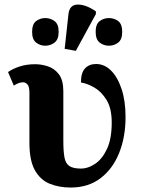

<svg xmlns="http://www.w3.org/2000/svg" viewBox="-20 -831 635 861"><path d="M297 10Q245 10 203 -7Q161 -24 136.5 -67.5Q112 -111 112 -190V-415Q112 -443 103 -452.5Q94 -462 84 -462Q64 -462 42 -447L16 -508Q38 -523 68.5 -533Q99 -543 138 -543Q166 -543 195 -533.5Q224 -524 244 -498Q264 -472 264 -421V-200Q264 -153 269 -125.5Q274 -98 291 -86.5Q308 -75 344 -75Q374 -75 406 -96Q438 -117 459.5 -162.5Q481 -208 481 -281Q481 -345 458 -382.5Q435 -420 403 -438.5Q371 -457 343 -461Q343 -505 361.5 -524.5Q380 -544 411 -544Q448 -544 477.5 -515Q507 -486 525 -432.5Q543 -379 543 -306Q543 -217 514.5 -145.5Q486 -74 431 -32Q376 10 297 10ZM320 -603 270 -612 287 -768Q292 -810 328.5 -810.5Q365 -811 410 -780V-768ZM183 -626Q160 -626 142 -640Q124 -654 124 -688Q124 -723 142 -736.5Q160 -750 183 -750Q206 -750 224.5 -736.5Q243 -723 243 -688Q243 -654 224.5 -640Q206 -626 183 -626ZM469 -626Q445 -626 427 -640Q409 -654 409 -688Q409 -723 427 -736.5Q445 -750 469 -750Q492 -750 510 -736.5Q528 -723 528 -688Q528 -654 510 -640Q492 -626 469 -626Z"/></svg>

Font: NotoSerif-Bold
Style: Regular
Weight: 700
Designer: Monotype Design Team
Foundry: Monotype Imaging Inc.
Version: Version 2.007; ttfautohint (v1.8) -l 8 -r 50 -G 200 -x 14 -D